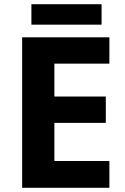

<svg xmlns="http://www.w3.org/2000/svg" viewBox="-20 -891 592 911"><path d="M462 -871H129V-774H462ZM499 0V-127H238V-308H482V-433H238V-589H499V-714H85V0Z"/></svg>

Font: Noto Sans Myanmar UI
Style: Bold
Weight: 700
Designer: Monotype Design Team
Foundry: Monotype Imaging Inc.
Version: Version 2.103